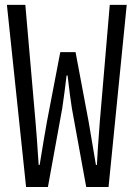

<svg xmlns="http://www.w3.org/2000/svg" viewBox="-20 -753 540 773"><path d="M85 0 7.8 -733.4H82L123 -262.7Q127 -220.7 135.7 -88.9H139.6Q158.2 -203.1 168.9 -262.7L222.7 -543H284.2L336.9 -262.7Q345.7 -213.9 366.2 -88.9H370.1Q372.1 -136.7 381.8 -262.7L421.9 -733.4H490.2L417 0H327.1L269.5 -316.4Q262.7 -357.4 252 -449.2H248Q240.2 -380.9 230.5 -316.4L172.9 0Z"/></svg>

Font: GenEi Gothic M SemiLight
Style: Regular
Weight: 350
Designer: o_tamon (Modified); [Source Han Sans]
Ryoko NISHIZUKA  (kana & ideographs); Paul D. Hunt (Latin, Greek & Cyrillic); Wenl
Version: Version 1.1a;Original Version 1.004